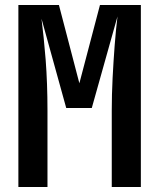

<svg xmlns="http://www.w3.org/2000/svg" viewBox="-20 -750 639 770"><path d="M53.7 0V-730H216.3L298.3 -416L380.9 -730H544.9V0H428.2V-307.1Q428.2 -370.1 431.6 -437.5Q435.1 -504.9 439.9 -568.4Q444.8 -631.8 451.2 -684.1L348.1 -316.9H245.6L146.5 -674.8Q155.3 -606 163.1 -510.7Q170.4 -415 170.4 -307.1V0Z"/></svg>

Font: UDEV Gothic 35
Style: Bold
Weight: 700
Version: v2.1.0; ttfautohint (v1.8.4.7-5d5b-dirty) -l 6 -r 45 -G 200 